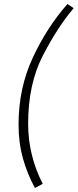

<svg xmlns="http://www.w3.org/2000/svg" viewBox="-20 -817 389 962"><path d="M73 -193Q73 -375 144 -527.5Q215 -680 318 -797L349 -776Q269 -682 195 -539Q121 -396 121 -197Q121 -39 194 104L155 125Q116 53 94.5 -24.5Q73 -102 73 -193Z"/></svg>

Font: KoHo Light
Style: Italic
Weight: 300
Italic angle: -10°
Version: Version 1.000; ttfautohint (v1.6)